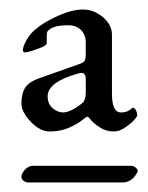

<svg xmlns="http://www.w3.org/2000/svg" viewBox="-20 -544 310 403"><path d="M219 -268Q203 -268 190.5 -276Q178 -284 171.5 -291.5Q165 -299 164 -299Q161 -299 152 -291.5Q143 -284 125 -276Q107 -268 84 -268Q64 -268 44.5 -288.5Q25 -309 25 -327Q25 -347 32.5 -359.5Q40 -372 63 -380L142 -408Q155 -412 157.5 -416Q160 -420 160 -432V-455Q160 -471 150 -481Q140 -491 123 -491Q88 -491 79 -477Q78 -475 78 -453Q78 -448 58 -441Q38 -434 33 -434Q28 -434 28 -439Q28 -446 35.5 -459.5Q43 -473 54 -482Q71 -497 101 -510.5Q131 -524 154 -524Q177 -524 196 -508Q215 -492 215 -471V-347Q215 -308 234 -308Q242 -308 247.5 -310.5Q253 -313 256 -316L259 -318Q262 -318 265 -313Q268 -308 268 -302Q268 -299 261 -291.5Q254 -284 242 -276Q230 -268 219 -268ZM80 -342Q80 -326 90.5 -317Q101 -308 112 -308Q128 -308 152 -327Q160 -333 160 -350V-379Q160 -394 145 -390Q80 -372 80 -342ZM49 -196H255Q260 -196 264.5 -192.5Q269 -189 269 -185Q269 -184 268 -182Q257 -161 237 -161H39Q34 -161 29.5 -164.5Q25 -168 25 -173Q25 -180 32.5 -188Q40 -196 49 -196Z"/></svg>

Font: EB Garamond SC 12
Style: Regular
Weight: 400
Version: Version 0.016 ; ttfautohint (v0.97) -l 8 -r 50 -G 200 -x 0 -